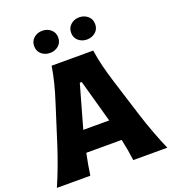

<svg xmlns="http://www.w3.org/2000/svg" viewBox="-182 -1196 1198 1333"><g transform="rotate(-20 417.5 -530.0)"><path d="M6.8 0Q35.6 -65.4 62.3 -137.2Q88.9 -209 109.9 -273.9L198.2 -551.8Q222.7 -627.4 237.8 -688Q252.9 -748.5 262.7 -809.6H569.8Q579.6 -746.1 594.5 -686Q609.4 -626 632.8 -551.8L720.2 -273.4Q741.7 -206.1 768.1 -135.5Q794.4 -64.9 822.8 0H571.3Q566.4 -39.1 559.3 -79.6Q552.2 -120.1 543.5 -159.2H282.2Q265.1 -79.1 253.9 0ZM508.3 -315.9 420.4 -631.8H406.2L316.9 -315.9ZM468 -977.9Q468 -1015 494.1 -1037.5Q520.1 -1060.1 556.6 -1060.1Q593.7 -1060.1 619.7 -1037.5Q645.8 -1015 645.8 -977.9Q645.8 -940.9 619.7 -918.6Q593.7 -896.3 556.6 -896.3Q520.1 -896.3 494.1 -918.6Q468 -940.9 468 -977.9ZM195.1 -977.9Q195.1 -1015 221.1 -1037.5Q247.2 -1060.1 283.7 -1060.1Q320.7 -1060.1 346.8 -1037.5Q372.8 -1015 372.8 -977.9Q372.8 -940.9 346.8 -918.6Q320.7 -896.3 283.7 -896.3Q247.2 -896.3 221.1 -918.6Q195.1 -940.9 195.1 -977.9Z"/></g></svg>

Font: Pinar DS4 ExtraBold
Style: Regular
Weight: 800
Designer: Amin Abedi
Version: Version 3.000